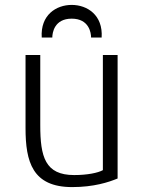

<svg xmlns="http://www.w3.org/2000/svg" viewBox="-20 -752 591 782"><path d="M84 -528V-230C84 -93 112 10 274 10C362 10 423 -10 459 -25V-528H399V-59C379 -48 336 -39 282 -39C164 -39 144 -113 144 -242V-528ZM150 -599H193C193 -618 201 -676 272 -676C343 -676 351 -618 351 -599H394C400 -691 335 -732 272 -732C209 -732 144 -691 150 -599Z"/></svg>

Font: Repo Light
Style: Regular
Weight: 300
Designer: Stefan Peev
Foundry: Context Ltd
Version: Version 001.502